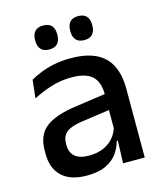

<svg xmlns="http://www.w3.org/2000/svg" viewBox="-104 -747 709 835"><g transform="rotate(-15 250.5 -329.0)"><path d="M349.5 0 353.5 -116 350 -131V-285L350.5 -309.5Q350.5 -366 321.8 -392.5Q293 -419 229.5 -419Q178 -419 134 -404.5Q90 -390 54.5 -371L63.5 -453Q83.5 -464.5 110.5 -475.5Q137.5 -486.5 171.5 -493.5Q205.5 -500.5 246 -500.5Q301.5 -500.5 340 -487.2Q378.5 -474 402 -449Q425.5 -424 436.2 -389Q447 -354 447 -311V0ZM184 11Q111.5 11 73 -24.8Q34.5 -60.5 34.5 -126.5V-141.5Q34.5 -211.5 77.8 -245.2Q121 -279 214 -292L361 -313L366.5 -242L225.5 -222Q175 -215 153.5 -197.8Q132 -180.5 132 -147V-140Q132 -106.5 152.8 -88.5Q173.5 -70.5 216 -70.5Q255 -70.5 283 -83.5Q311 -96.5 328.5 -118.2Q346 -140 352.5 -166.5L366 -101H348Q340 -71 321.5 -45.5Q303 -20 269.8 -4.5Q236.5 11 184 11ZM168 -561Q143.5 -561 131 -574.8Q118.5 -588.5 118.5 -613.5V-617Q118.5 -642 131 -655.5Q143.5 -669 168 -669Q193.5 -669 205.8 -655.5Q218 -642 218 -617V-613.5Q218 -588.5 205.8 -574.8Q193.5 -561 168 -561ZM326 -561Q301 -561 288.8 -574.8Q276.5 -588.5 276.5 -613.5V-617Q276.5 -642 288.8 -655.5Q301 -669 326 -669Q351 -669 363.2 -655.5Q375.5 -642 375.5 -617V-613.5Q375.5 -588.5 363.2 -574.8Q351 -561 326 -561Z"/></g></svg>

Font: Anek Odia Medium
Style: Regular
Weight: 500
Designer: Yesha Goshar & Mahesh Sahu (Odia), Yesha Goshar (Latin)
Foundry: Ek Type
Version: Version 1.003